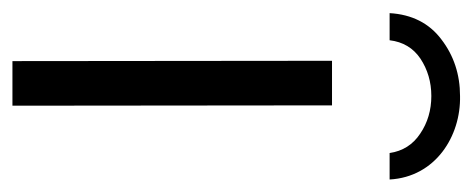

<svg xmlns="http://www.w3.org/2000/svg" viewBox="-246 -502 742 301"><g transform="rotate(90 124.5 -351.0)"><path d="M36.6 -591.3C39.1 -612.3 48.8 -628.4 65.4 -639.6C82.5 -650.9 102.1 -656.7 124 -656.7C146 -656.7 166 -650.9 183.1 -639.2C200.2 -627.9 210.4 -611.8 213.4 -591.3H254.9C251 -663.1 187 -703.1 124 -701.7C90.3 -701.7 60.5 -691.9 35.2 -672.4C9.8 -653.3 -3.9 -626 -5.9 -591.3ZM139.2 0 138.7 -501H68.8L69.3 0Z"/></g></svg>

Font: Ride Light
Style: Regular
Weight: 300
Version: Version 3.000